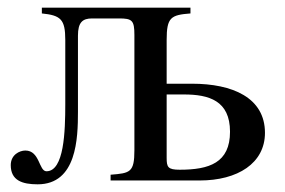

<svg xmlns="http://www.w3.org/2000/svg" viewBox="-20 -470 742 500"><path d="M414 -252V-366C414 -425 425 -431 476 -435V-450H89V-435C138 -430 150 -420 150 -366V-199C150 -128 147 -24 101 -24C81 -24 84 -78 46 -78C31 -78 8 -67 8 -40C8 0 38 10 78 10C180 10 183 -110 183 -179V-377C183 -412 195 -422 220 -422H290C324 -422 330 -417 330 -379V-79C330 -21 319 -19 268 -15V0H500C599 0 670 -45 670 -124C670 -216 585 -252 480 -252ZM414 -224H459C524 -224 579 -208 579 -127C579 -46 525 -28 448 -28C417 -28 414 -35 414 -59Z"/></svg>

Font: XITS Math
Style: Regular
Weight: 400
Designer: MicroPress Inc., with final additions and corrections provided by Coen Hoffman, Elsevier (retired)
Version: Version 1.108